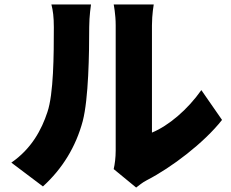

<svg xmlns="http://www.w3.org/2000/svg" viewBox="-20 -783 1040 863"><path d="M173 55C260 -24 321 -123 352 -239C378 -340 381 -539 381 -662C381 -710 389 -763 389 -763H211C218 -736 222 -707 222 -660C222 -535 221 -361 193 -279C167 -200 122 -115 31 -52ZM592 60C606 50 617 39 640 27C751 -30 897 -141 978 -244L885 -378C823 -290 738 -218 663 -187V-669C663 -718 671 -763 671 -763H491C491 -763 500 -719 500 -670V-106C500 -75 496 -44 491 -23Z"/></svg>

Font: Noto Sans Korean Black
Style: Bold
Weight: 900
Designer: Ryoko NISHIZUKA (kana & ideographs); Paul D. Hunt (Latin, Greek & Cyrillic); Wenlong ZHANG (bopomofo); Sandoll Communica
Foundry: Adobe Systems Incorporated
Version: Version 1.000;PS 1;hotconv 1.0.78;makeotf.lib2.5.61930